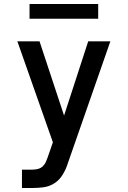

<svg xmlns="http://www.w3.org/2000/svg" viewBox="-20 -727 640 962"><path d="M90 215V123H142Q156 123 170 119.5Q184 116 194.5 106Q205 96 210.5 82.5Q216 69 221 56V55Q221 55 221 55Q221 55 221 55L245 -14L67 -520H178L301 -148L422 -520H533L322 85Q320 91 318 96.5Q316 102 314 108Q304 134 288 157Q272 180 248 194Q224 208 196.5 211.5Q169 215 142 215ZM128 -633V-707H472V-633Z"/></svg>

Font: Iosevka SS04 Semibold Extended
Style: Regular
Weight: 600
Width: 7
Monospace: yes
Designer: Belleve Invis
Foundry: Belleve Invis
Version: Version 19.0.0; ttfautohint (v1.8.4)